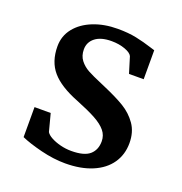

<svg xmlns="http://www.w3.org/2000/svg" viewBox="-109 -662 728 769"><g transform="rotate(20 254.5 -277.5)"><path d="M58.1 0ZM127 -158.7 146.5 -84.5Q152.3 -74.2 169.2 -64.9Q186 -55.7 209 -49.8Q231.9 -43.9 255.9 -43.9Q311 -43.9 334.5 -64.7Q357.9 -85.4 357.9 -121.6Q357.9 -147 342 -166.3Q326.2 -185.5 294.9 -202.6Q263.7 -219.7 210 -241.2Q132.3 -271.5 96.7 -312.7Q61 -354 61 -419.4Q61 -463.4 87.6 -496.8Q114.3 -530.3 160.6 -548.8Q207 -567.4 265.1 -567.4Q310.1 -567.4 344.2 -560.3Q378.4 -553.2 413.1 -542L430.7 -536.6V-413.1H368.2L347.2 -481.4Q341.3 -494.1 315.7 -503.4Q290 -512.7 258.3 -512.7Q213.4 -512.7 189 -493.7Q164.6 -474.6 164.6 -443.8Q164.6 -416.5 179 -397.9Q193.4 -379.4 214.8 -367.7Q236.3 -356 274.9 -339.8L293.9 -331.5Q349.6 -307.6 384.3 -286.6Q418.9 -265.6 441.9 -232.9Q464.8 -200.2 464.8 -152.8Q464.8 -104 439.2 -66.9Q413.6 -29.8 365 -9.3Q316.4 11.2 250 11.2Q200.2 11.2 145.5 -2.4Q90.8 -16.1 58.1 -30.8V-158.7Z"/></g></svg>

Font: Merriweather
Style: Regular
Weight: 400
Designer: Eben Sorkin
Foundry: Eben Sorkin
Version: Version 1.584; ttfautohint (v1.6)